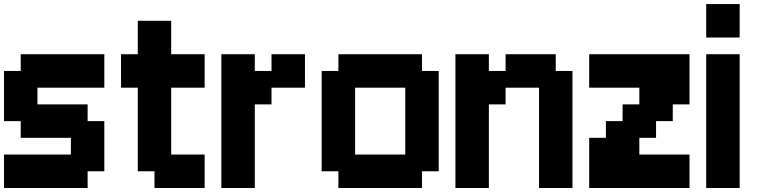

<svg xmlns="http://www.w3.org/2000/svg" viewBox="-20 -937 3790 957"><path d="M0 -166.7H333.3V-250H83.3V-333.3H0V-583.3H83.3V-666.7H500V-500H166.7V-416.7H416.7V-333.3H500V-83.3H416.7V0H0Z M583.3 -500V-666.7H666.7V-833.3H833.3V-666.7H1000V-500H833.3V-166.7H1000V0H750V-83.3H666.7V-500Z M1083.3 0V-666.7H1250V-583.3H1333.3V-666.7H1500V-500H1333.3V-416.7H1250V0Z M1583.3 -83.3V-583.3H1666.7V-666.7H2083.3V-583.3H2166.7V-83.3H2083.3V0H1666.7V-83.3ZM1750 -166.7H2000V-500H1750Z M2250 0V-666.7H2416.7V-583.3H2500V-666.7H2750V-583.3H2833.3V0H2666.7V-500H2500V-416.7H2416.7V0Z M2916.7 0V-250H3000V-333.3H3083.3V-416.7H3166.7V-500H2916.7V-666.7H3416.7V-416.7H3333.3V-333.3H3250V-250H3166.7V-166.7H3416.7V0Z M3500 0V-666.7H3666.7V0ZM3500 -750V-916.7H3666.7V-750Z"/></svg>

Font: Galmuri11 Bold
Style: Regular
Weight: 700
Designer: Lee Minseo (quiple)
Version: Version 2.397;hotconv 1.1.1;makeotfexe 2.6.0 DEVELOPMENT